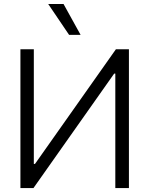

<svg xmlns="http://www.w3.org/2000/svg" viewBox="-20 -958 761 978"><path d="M152.3 -707V-123H158.2L570.3 -707H636.7V0H567.4V-583H561.5L150.4 0H84V-707ZM225.6 -937.5H303.7L390.6 -780.3H332Z"/></svg>

Font: Pretendard JP Light
Style: Regular
Weight: 300
Designer: Base glyphs from Inter by Rasmus Andersson; Hangeul glyphs from Noto Sans CJK(Source Han Sans) by Jang Soo-young and Kan
Foundry: Kil Hyung-jin
Version: Version 1.309